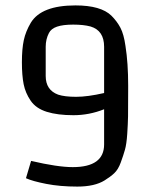

<svg xmlns="http://www.w3.org/2000/svg" viewBox="-20 -678 540 710"><path d="M249 -60Q365 -60 365 -144V-274Q310 -252 251.5 -252Q193 -252 153 -264.5Q113 -277 93.5 -305.5Q74 -334 67.5 -366.5Q61 -399 61 -448Q61 -497 68 -529.5Q75 -562 94 -594Q133 -658 259 -658Q353 -658 392 -620Q413 -599 425.5 -575Q438 -551 444 -508Q454 -445 454 -360.5Q454 -276 453.5 -248Q453 -220 450.5 -182.5Q448 -145 442 -124Q436 -103 426.5 -77Q417 -51 402.5 -37.5Q388 -24 367 -11Q330 12 266 12Q202 12 151 2Q100 -8 76 -19L95 -83Q193 -60 249 -60ZM149 -505V-397Q149 -345 195 -328Q219 -320 261.5 -320Q304 -320 365 -334V-505Q365 -565 315 -580Q289 -587 251 -587Q213 -587 191 -579.5Q169 -572 161 -556Q149 -533 149 -505Z"/></svg>

Font: Strait
Style: Regular
Weight: 400
Width: 3
Designer: Eduardo Rodriguez Tunni
Foundry: Eduardo Rodriguez Tunni
Version: Version 1.001